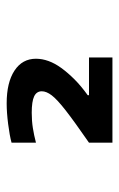

<svg xmlns="http://www.w3.org/2000/svg" viewBox="92 -868 365 590"><g transform="rotate(-90 275.0 -572.5)"><path d="M132 -482Q197 -527 231 -553.5Q265 -580 277.5 -596.5Q290 -613 290 -627Q290 -643 274.5 -650.5Q259 -658 224 -658Q199 -658 177 -654.5Q155 -651 132 -645V-720Q154 -726 189.5 -730.5Q225 -735 253 -735Q317 -735 353.5 -711Q390 -687 390 -645Q390 -626 383 -606.5Q376 -587 361.5 -567Q347 -547 326.5 -526.5Q306 -506 278 -486V-482H394V-410H132Z"/></g></svg>

Font: M PLUS Code Latin SemiExpanded Medium
Style: Regular
Weight: 500
Width: 6
Designer: Coji Morishita
Foundry: UNDERFOREST DESIGN
Version: Version 1.002; ttfautohint (v1.8.3)